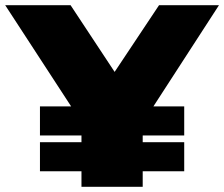

<svg xmlns="http://www.w3.org/2000/svg" viewBox="-47 -720 864 740"><path d="M267 0V-307L321 -166L-27 -700H225L470 -329H319L566 -700H797L451 -166L503 -307V0ZM107 -60V-172H663V-60ZM107 -198V-310H663V-198Z"/></svg>

Font: MOST Montserrat Black
Style: Regular
Weight: 900
Designer: Julieta Ulanovsky
Foundry: Julieta Ulanovsky
Version: Version 8.000;March 11, 2024;FontCreator 15.0.0.2926 64-bit